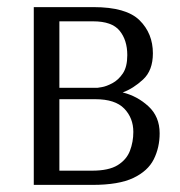

<svg xmlns="http://www.w3.org/2000/svg" viewBox="-20 -520 506 540"><path d="M75 0V-500H243Q335 -500 372.5 -463Q410 -426 410 -370Q410 -322 382.5 -296.5Q355 -271 325 -260Q366 -250 397.5 -221Q429 -192 429 -145Q429 -105 412.5 -72Q396 -39 355 -19.5Q314 0 240 0ZM147 -273H254Q254 -273 266.5 -275Q279 -277 296 -286Q313 -295 325.5 -313.5Q338 -332 338 -365Q338 -407 316.5 -433.5Q295 -460 242 -460H147ZM147 -40H239Q286 -40 311 -55.5Q336 -71 345.5 -96Q355 -121 355 -149Q355 -188 329.5 -214.5Q304 -241 248 -241H147Z"/></svg>

Font: Arsenal SC
Style: Regular
Weight: 400
Designer: Andrij Shevchenko
Foundry: Stairsfor
Version: Version 2.001; ttfautohint (v1.8.4.7-5d5b)